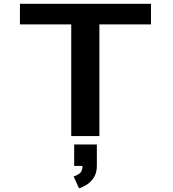

<svg xmlns="http://www.w3.org/2000/svg" viewBox="-20 -720 915 1016"><path d="M357 0V-591H85.5V-700H779V-591H506V0ZM372.5 158V44.5H492.5V158Q492.5 196 475.5 221Q458.5 246 436 259.2Q413.5 272.5 398 276.5L369.5 213Q386 209.5 401.2 197.8Q416.5 186 416.5 158Z"/></svg>

Font: Trispace SemiExpanded SemiBold
Style: Regular
Weight: 600
Width: 6
Designer: Tyler Finck
Foundry: Etcetera Type Company
Version: Version 1.210; ttfautohint (v1.8.3)